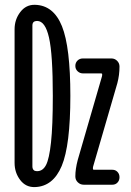

<svg xmlns="http://www.w3.org/2000/svg" viewBox="-20 -760 540 790"><path d="M299.8 -101.6 399.4 -445.3Q400.4 -448.2 400.4 -454.1Q400.4 -458 396.5 -458H321.3Q308.6 -458 299.3 -466.8Q290 -475.6 290 -488.8Q290 -502 298.8 -510.7Q307.6 -519.5 321.3 -519.5H438.5Q452.1 -519.5 461.9 -509.8Q471.7 -500 471.7 -486.3Q471.7 -451.2 462.9 -418L363.3 -75.2Q362.3 -72.3 362.3 -66.9Q362.3 -61.5 366.2 -61.5H442.4Q455.1 -61.5 463.4 -52.7Q471.7 -43.9 471.7 -30.8Q471.7 -17.6 463.4 -8.8Q455.1 0 442.4 0H324.2Q310.5 0 300.3 -9.8Q290 -19.5 290 -34.2Q290 -64.5 299.8 -101.6ZM113.3 -655.3V-75.2Q113.3 -62.5 122.1 -57.6Q127.9 -55.7 132.8 -55.7Q156.2 -55.7 169.4 -81.1Q182.6 -106.4 189.9 -174.3Q197.3 -242.2 197.3 -365.2Q197.3 -537.1 181.6 -605.5Q166 -673.8 132.8 -673.8Q127.9 -673.8 122.1 -671.9Q113.3 -668 113.3 -655.3ZM123 9.8Q85.9 10.7 63 -19.5Q40 -49.8 40 -89.8V-639.6Q40 -679.7 63.5 -710.4Q86.9 -741.2 124 -740.2Q200.2 -738.3 234.9 -652.3Q269.5 -566.4 269.5 -365.2Q269.5 -162.1 233.9 -77.1Q198.2 7.8 123 9.8Z"/></svg>

Font: Rounded-X Mgen+ 1mn regular
Style: Regular
Weight: 400
Designer: [Source Han Sans]
Ryoko NISHIZUKA  (kana & ideographs); Paul D. Hunt (Latin, Greek & Cyrillic); Wenlong ZHANG  (bopomofo
Version: Version 1.059.20150602